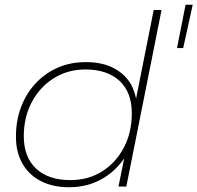

<svg xmlns="http://www.w3.org/2000/svg" viewBox="-20 -784 830 807"><path d="M270 3Q203 3 152.5 -22.5Q102 -48 74.5 -96Q47 -144 47 -210Q47 -277 68.5 -334Q90 -391 129.5 -433.5Q169 -476 222.5 -499.5Q276 -523 341 -523Q409 -523 457.5 -498Q506 -473 532 -427Q545 -401 552 -370L626 -742H659L511 0H478L502 -118Q491 -102 478 -88Q440 -45 387 -21Q334 3 270 3ZM276 -27Q351 -27 409 -63.5Q467 -100 500.5 -163.5Q534 -227 534 -308Q534 -396 482.5 -444Q431 -492 339 -492Q265 -492 206.5 -455.5Q148 -419 114 -355.5Q80 -292 80 -211Q80 -124 131.5 -75.5Q183 -27 276 -27ZM724 -582 760 -764H790L750 -582Z"/></svg>

Font: Montserrat Thin ExtraLight
Style: Italic
Weight: 250
Italic angle: -11.3°
Version: Version 9.000